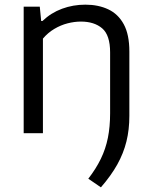

<svg xmlns="http://www.w3.org/2000/svg" viewBox="-20 -571 649 823"><path d="M412.5 232 358.5 195Q391.5 152.5 412.2 109.8Q433 67 442.5 19.5Q452 -28 452 -85V-346.5Q452 -420.5 418 -449.5Q384 -478.5 327 -478.5Q299 -478.5 269.8 -471Q240.5 -463.5 213 -447.2Q185.5 -431 164 -405.5V0H81.5V-542.5H150.5L156.5 -481H162Q198.5 -516 245.8 -533.5Q293 -551 346 -551Q401.5 -551 444 -531Q486.5 -511 510.5 -467Q534.5 -423 534.5 -350V-74Q534.5 -15.5 522 35.2Q509.5 86 482.8 134Q456 182 412.5 232Z"/></svg>

Font: Encode Sans SemiExpanded
Style: Regular
Weight: 400
Width: 6
Designer: Multiple Designers
Foundry: Impallari Type
Version: Version 3.002